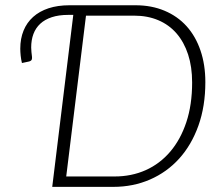

<svg xmlns="http://www.w3.org/2000/svg" viewBox="-20 -728 868 748"><path d="M780 -408Q780 -314 753 -238.5Q726 -163 678 -110Q630 -57 564.2 -28.5Q498.5 0 421.5 0H183.5L265.5 -670H246Q209 -670 181.8 -661Q154.5 -652 136.8 -635.5Q119 -619 110.2 -595.5Q101.5 -572 101.5 -543Q101.5 -535.5 102.5 -525.2Q103.5 -515 104.5 -508Q105.5 -501.5 103.8 -496.2Q102 -491 93.5 -488.5L65.5 -482.5Q62 -496.5 60.5 -511.5Q59 -526.5 59 -538.5Q59 -577.5 71.8 -608.8Q84.5 -640 109 -662Q133.5 -684 169.2 -695.8Q205 -707.5 250.5 -707.5H508Q570.5 -707.5 621 -686.2Q671.5 -665 706.8 -626Q742 -587 761 -531.5Q780 -476 780 -408ZM728.5 -406.5Q728.5 -467.5 712.8 -515.8Q697 -564 667.8 -597.8Q638.5 -631.5 596.8 -649.2Q555 -667 503 -667H315L238 -40.5H426.5Q492.5 -40.5 547.8 -65.2Q603 -90 643.2 -137.2Q683.5 -184.5 706 -252.2Q728.5 -320 728.5 -406.5Z"/></svg>

Font: Lato Light
Style: Italic
Weight: 300
Italic angle: -7°
Designer: Lukasz Dziedzic
Foundry: tyPoland Lukasz Dziedzic
Version: Version 2.007; 2014-02-27